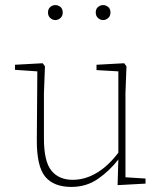

<svg xmlns="http://www.w3.org/2000/svg" viewBox="-20 -723 644 756"><path d="M261 13Q191 13 157.5 -28Q124 -69 125 -175L127 -442L39 -448V-468L148 -474L157 -462L153 -356V-178Q153 -87 182.5 -51Q212 -15 266 -15Q316 -15 362 -43Q408 -71 446 -122V-442L360 -447V-468L469 -474L478 -462L474 -356V-25L553 -20V0L443 6L446 -95Q411 -50 365.5 -18.5Q320 13 261 13ZM198 -644Q187 -644 178 -652Q169 -660 169 -674Q169 -688 178 -695.5Q187 -703 198 -703Q209 -703 218 -695.5Q227 -688 227 -674Q227 -660 218 -652Q209 -644 198 -644ZM386 -644Q375 -644 366 -652Q357 -660 357 -674Q357 -688 366 -695.5Q375 -703 386 -703Q397 -703 406 -695.5Q415 -688 415 -674Q415 -660 406 -652Q397 -644 386 -644Z"/></svg>

Font: Source Serif 4 ExtraLight
Style: Regular
Weight: 200
Designer: Frank Grießhammer
Foundry: Adobe
Version: Version 4.005;hotconv 1.1.0;makeotfexe 2.6.0